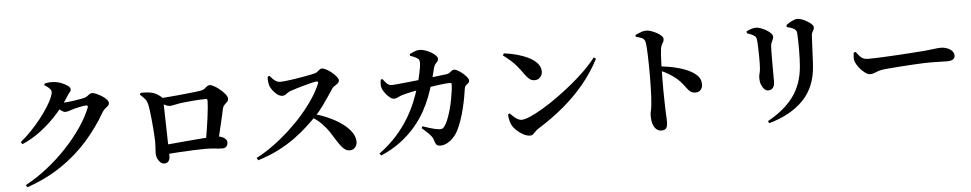

<svg xmlns="http://www.w3.org/2000/svg" viewBox="-44 -1163 8088 1599"><g transform="rotate(-5 4000.0 -363.0)"><path d="M121 42.3Q216.6 -9.2 305.2 -79.2Q393.9 -149.2 469.5 -229.7Q545.2 -310.2 602.4 -393.9Q659.6 -477.6 690.6 -556.1Q697.7 -575.2 679.2 -575.2Q671.2 -575.2 655.6 -572.7Q640 -570.2 621 -566.2Q602 -562.2 584.9 -558Q567.8 -553.8 557.2 -550.1Q541.2 -544.9 528.4 -540.7Q515.6 -536.6 500.7 -536.6Q488.3 -536.6 469.6 -550.7Q451 -564.9 430.3 -582.3L448.7 -618.3Q465.2 -616.3 475.6 -615.6Q486 -614.8 496.4 -614.8Q509.1 -614.8 534.3 -617.5Q559.5 -620.2 587.8 -624.3Q616.2 -628.4 639.8 -632.9Q663.5 -637.4 673.5 -640.5Q692.6 -647.2 707.1 -660.3Q721.6 -673.4 738.5 -673.4Q749.4 -673.4 770.9 -664.5Q792.4 -655.6 815.1 -641.5Q837.7 -627.4 853.6 -610.9Q869.5 -594.5 869.5 -579.2Q869.5 -565.4 859 -555.5Q848.4 -545.6 835.5 -535.7Q822.6 -525.8 813.4 -510.8Q740.1 -383.5 644 -275.1Q547.9 -166.7 422.4 -81.5Q296.8 3.6 133.4 61.2ZM110.4 -318.2Q158.6 -358 202.5 -403.7Q246.4 -449.5 282.8 -496Q319.3 -542.6 346.3 -584.8Q373.4 -627 388.2 -660.6Q403 -694.2 403 -713.1Q403 -727.6 387.1 -743.8Q371.1 -760 347.1 -772.9L349.7 -786.6Q364.1 -790 379.7 -792.3Q395.3 -794.6 419.6 -793.2Q453.3 -791.9 486.2 -779.8Q519.1 -767.8 541 -751.7Q562.8 -735.6 562.8 -722.5Q562.8 -706.9 554.2 -698.6Q545.5 -690.2 533.1 -670.5Q489.2 -598.5 426.1 -527.5Q363.1 -456.5 286.4 -397Q209.8 -337.5 123 -299.9Z M1646 -188.2Q1653.7 -230.2 1661.9 -280.9Q1670 -331.5 1676.4 -380.4Q1682.8 -429.4 1686.6 -468.4Q1690.3 -507.5 1690.3 -526.4Q1690.3 -541.9 1675.7 -541.9Q1656.3 -541.9 1628 -540.5Q1599.6 -539.1 1567.8 -536.4Q1536 -533.6 1507 -530.6Q1478 -527.6 1457.8 -524.9Q1434.2 -521.4 1411.2 -515.9Q1388.2 -510.4 1373.5 -510.4Q1355.2 -510.4 1329.7 -524.4Q1304.3 -538.4 1281.2 -555V-579.4Q1304.8 -581.1 1343.6 -584Q1382.5 -586.9 1427.1 -591Q1471.8 -595.1 1514.3 -599.5Q1556.8 -603.9 1590 -607.7Q1623.3 -611.6 1637.5 -614.1Q1659.3 -617.2 1671.9 -626.9Q1684.5 -636.5 1695 -645.3Q1705.5 -654.2 1719.1 -654.2Q1732.2 -654.2 1756 -641Q1779.8 -627.8 1803.8 -607.6Q1827.9 -587.4 1844.8 -565.9Q1861.7 -544.5 1861.7 -528.3Q1861.7 -513.9 1851.2 -503Q1840.6 -492.1 1828.8 -480.7Q1816.9 -469.4 1812.4 -451.5Q1807.2 -427.5 1800.1 -396.2Q1793 -364.9 1784.8 -329.4Q1776.6 -293.9 1767.5 -256.6Q1758.4 -219.4 1749.7 -183.1ZM1285.4 -36.6Q1268.9 -36.6 1254.1 -49.7Q1239.3 -62.8 1230.3 -83.2Q1221.3 -103.6 1221.3 -126.3Q1221.3 -139.7 1222.5 -155.9Q1223.7 -172.1 1224.7 -190.2Q1225.7 -208.4 1225.5 -226.3Q1225.5 -243.2 1223.6 -273Q1221.7 -302.7 1218.9 -339.3Q1216 -375.8 1212.3 -413.1Q1208.5 -450.4 1204.3 -483.1Q1200.1 -515.9 1195.1 -537Q1189.5 -563.7 1175.8 -581.7Q1162.1 -599.8 1132.4 -626L1139.6 -639.6Q1185.3 -642 1226.9 -634.2Q1268.4 -626.5 1307.8 -592.9Q1317.7 -584.5 1319.6 -577.3Q1321.6 -570 1322.6 -553.2Q1323.6 -535.4 1324.5 -498.8Q1325.4 -462.2 1326.3 -416.5Q1327.2 -370.8 1328.3 -324.3Q1329.3 -277.8 1330.3 -238.4Q1331.4 -199.1 1331.7 -177.3Q1331.9 -158.4 1332.8 -139.7Q1333.7 -120.9 1333.7 -93.8Q1333.7 -71.3 1323 -54Q1312.4 -36.6 1285.4 -36.6ZM1298.1 -189.8Q1333.9 -192.5 1381.1 -197Q1428.2 -201.4 1479.7 -205.9Q1531.1 -210.4 1580.4 -214.5Q1629.8 -218.5 1670.6 -220.8Q1711.4 -223 1737.1 -223Q1758.1 -223 1778 -216.1Q1797.8 -209.2 1811.1 -196.5Q1824.3 -183.8 1824.3 -166.3Q1824.3 -146.1 1813.3 -132.9Q1802.2 -119.7 1778.2 -119.7Q1753.6 -119.7 1715.7 -124Q1677.8 -128.4 1635.6 -128.4Q1593.6 -128.4 1537.2 -125.9Q1480.7 -123.4 1419 -119.9Q1357.2 -116.4 1298.8 -111.6Z M2055.7 -15.5Q2126.7 -52.5 2196.6 -103.1Q2266.6 -153.6 2332 -213.3Q2397.5 -272.9 2453.4 -337Q2509.2 -401 2551.9 -465.4Q2594.6 -529.8 2618.5 -588.1Q2625.9 -607.5 2607.2 -606.7Q2592.3 -605.3 2563.8 -598.4Q2535.4 -591.5 2501.8 -582.3Q2468.2 -573.1 2438 -563.7Q2407.7 -554.4 2388.9 -547.9Q2372.4 -542.8 2361.5 -534.3Q2350.6 -525.9 2340.6 -519.2Q2330.6 -512.5 2315.9 -512.5Q2294 -512.5 2272.4 -528.7Q2250.8 -544.9 2234.7 -567.3Q2218.5 -589.7 2212.5 -607.8Q2207.8 -623.5 2206.1 -642Q2204.4 -660.5 2205.3 -680.8L2221.7 -687.6Q2233.1 -673.7 2246.2 -660.3Q2259.3 -646.9 2274.1 -638.6Q2288.9 -630.3 2305.6 -630.3Q2326.5 -630.3 2357.7 -633.9Q2388.9 -637.5 2424.5 -642.8Q2460.1 -648.1 2494.7 -654.4Q2529.3 -660.6 2556.7 -666Q2584.1 -671.4 2598.2 -675Q2611.1 -678 2621.3 -686.5Q2631.4 -695 2641.1 -702.7Q2650.7 -710.3 2661.1 -710.3Q2676.6 -710.3 2699.3 -698Q2721.9 -685.6 2743.7 -667.6Q2765.4 -649.6 2779.9 -631.2Q2794.4 -612.8 2794.4 -600.7Q2794.4 -586.8 2782.4 -576.2Q2770.4 -565.6 2756.4 -557.3Q2742.5 -549 2736.2 -540.2Q2717.7 -513.6 2692.6 -475.4Q2667.4 -437.3 2636.9 -395.5Q2606.4 -353.8 2570.1 -316.4Q2535.8 -281.3 2488.6 -237.8Q2441.5 -194.2 2380 -149.3Q2318.5 -104.5 2240.6 -64.5Q2162.8 -24.6 2067.3 4.7ZM2834.2 -11.3Q2814.5 -11.3 2798.4 -21.2Q2782.3 -31.2 2767.4 -49.6Q2752.5 -68 2735.4 -93.9Q2709.5 -136.6 2682.7 -177Q2655.8 -217.4 2618 -255.2Q2580.1 -293.1 2520.2 -326.4L2536.1 -346.3Q2604.4 -329.1 2668.6 -302Q2732.7 -274.8 2784.2 -239.3Q2835.7 -203.7 2866 -162.5Q2896.4 -121.3 2896.4 -75.8Q2896.4 -53.1 2880.1 -32.2Q2863.8 -11.3 2834.2 -11.3Z M3589.9 15.1Q3566.6 15.1 3557.2 4.5Q3547.8 -6.1 3541.1 -30.8Q3536.9 -48.4 3526.6 -63.2Q3516.4 -78 3497.2 -96.8Q3478.1 -115.7 3446 -143.2L3454.6 -158.3Q3484.3 -147.9 3509.8 -139.8Q3535.3 -131.7 3554.8 -127.3Q3574.2 -122.9 3586.1 -121.8Q3605.4 -119.7 3615.2 -123.2Q3624.9 -126.8 3634.5 -139.1Q3651.6 -161.6 3665.6 -197.4Q3679.7 -233.2 3691.3 -274.8Q3702.8 -316.4 3710.7 -357.4Q3718.6 -398.4 3722.9 -432.2Q3727.2 -466.1 3727.2 -485.1Q3727.2 -497.6 3715.9 -497.6Q3694.6 -497.6 3665.5 -494.7Q3636.5 -491.9 3604.9 -487.4Q3573.3 -482.9 3542.4 -478.1Q3511.6 -473.4 3485.5 -468.9Q3468.5 -466.4 3445.3 -462.4Q3422.1 -458.3 3397.5 -452.9Q3372.8 -447.5 3350.4 -442.5Q3328 -437.5 3312.7 -432.6Q3290.4 -426.1 3273.7 -416.8Q3256.9 -407.5 3238.6 -407.5Q3222.9 -407.5 3203.3 -423.1Q3183.7 -438.8 3167.6 -460.5Q3151.5 -482.2 3144.8 -499.2Q3137.6 -517.3 3138.1 -535.5Q3138.6 -553.7 3142.2 -575.5L3156.2 -579Q3172.9 -556.4 3189.4 -539.5Q3205.9 -522.6 3231.5 -522.6Q3243.1 -522.6 3272.3 -525.3Q3301.5 -528.1 3342.7 -532.2Q3383.9 -536.2 3431.3 -541.6Q3478.7 -547 3526.5 -552.6Q3574.3 -558.3 3617.8 -563.8Q3661.3 -569.3 3693 -572.7Q3707 -574.7 3717.3 -582.3Q3727.6 -589.8 3737.1 -597.4Q3746.6 -605 3757.2 -605Q3769.1 -605 3788.5 -594.2Q3807.9 -583.5 3827.5 -567Q3847.1 -550.6 3860.8 -533.6Q3874.5 -516.5 3874.5 -504Q3874.5 -490.6 3865.5 -483.3Q3856.5 -476 3846.1 -467Q3835.7 -458 3833 -439.2Q3828.4 -406.2 3820.6 -363.7Q3812.8 -321.2 3801.2 -274.3Q3789.7 -227.4 3774 -181.1Q3758.3 -134.9 3737.5 -94.4Q3723.6 -66.5 3699.9 -41.2Q3676.3 -15.9 3648 -0.4Q3619.7 15.1 3589.9 15.1ZM3078.3 37.2Q3164.6 -27.1 3225.3 -95.2Q3286 -163.4 3327.1 -231.8Q3368.2 -300.2 3395.1 -366.1Q3422 -431.9 3439.4 -491.6Q3446.6 -513.8 3453.4 -541.3Q3460.2 -568.8 3466.2 -596.2Q3472.1 -623.7 3475.9 -647.3Q3479.6 -670.9 3479.6 -684.6Q3479.9 -700.8 3476.7 -709.2Q3473.6 -717.6 3463.5 -723.8Q3450.5 -732.9 3434.4 -739.9Q3418.3 -746.9 3402.4 -752.3L3401.7 -766.8Q3419.6 -775.4 3442.5 -784.8Q3465.5 -794.2 3486.2 -794Q3507 -794 3532.2 -785.2Q3557.4 -776.4 3580.2 -763.4Q3602.9 -750.4 3617.4 -735.6Q3631.9 -720.8 3631.9 -708.4Q3631.9 -692.8 3624.3 -684.4Q3616.8 -676 3607.7 -666Q3598.7 -656.1 3592.7 -635.1Q3589 -619.3 3583.3 -596.4Q3577.5 -573.5 3570.1 -545.6Q3562.6 -517.8 3552.5 -486.2Q3540.9 -447.8 3520.8 -394.5Q3500.6 -341.3 3467.4 -280.9Q3434.2 -220.5 3383.6 -159.6Q3332.9 -98.7 3261.2 -43.4Q3189.4 11.9 3091.2 54.6Z M4342.1 -2.8Q4313.9 -2.8 4283.6 -19.4Q4253.2 -36 4229.3 -59.1Q4205.4 -82.2 4194.7 -101.7Q4185.5 -119.3 4179.3 -145.6Q4173 -171.8 4173.2 -193L4187 -201.8Q4198.9 -190.3 4214 -175.6Q4229.2 -160.8 4246.9 -150.3Q4264.6 -139.9 4282.5 -139.9Q4309.4 -139.9 4356.8 -160.6Q4404.1 -181.3 4464.4 -217.3Q4524.7 -253.3 4590 -300Q4655.3 -346.6 4718.7 -398.8Q4782.2 -451 4835.6 -504.1Q4889 -557.2 4924.8 -604.9L4943.2 -592.5Q4886.6 -483.2 4807.5 -387.7Q4728.4 -292.3 4630.1 -209.7Q4531.8 -127.2 4416 -55.7Q4400.3 -45.9 4389 -33.6Q4377.8 -21.4 4367.5 -12.1Q4357.2 -2.8 4342.1 -2.8ZM4419.2 -459.1Q4394.7 -459.1 4377.6 -472.5Q4360.4 -485.8 4341.1 -512.2Q4323.1 -536.8 4307.9 -557.1Q4292.7 -577.4 4275.2 -597.2Q4257.8 -617 4233.5 -638.7Q4209.3 -660.5 4172.9 -687.5L4182.5 -703.9Q4233.9 -698 4287.2 -683.8Q4340.5 -669.6 4385.2 -647.7Q4429.9 -625.8 4457.1 -595.2Q4484.3 -564.6 4484.3 -525.7Q4484.3 -498.9 4466.3 -479Q4448.2 -459.1 4419.2 -459.1Z M5435.4 50.8Q5409.6 50.8 5391.6 34.1Q5373.6 17.4 5364.3 -11.4Q5355.1 -40.2 5355.1 -77Q5355.1 -97.1 5360.1 -117.5Q5365.1 -138 5368.8 -170.9Q5371.8 -198.9 5373.7 -235.7Q5375.6 -272.4 5376.4 -311.1Q5377.3 -349.7 5377.6 -383.8Q5378 -417.8 5378 -440.1Q5378 -471.5 5377.3 -508.4Q5376.6 -545.3 5375.5 -581.2Q5374.4 -617.1 5372.4 -646.9Q5370.4 -676.7 5367 -693.5Q5362.3 -718.7 5341 -729Q5319.6 -739.3 5289 -745.5L5288 -761.2Q5309.6 -771.2 5333.3 -780.4Q5357 -789.5 5378.7 -789.5Q5397.3 -789.5 5421.1 -781.5Q5444.9 -773.4 5467.4 -761Q5489.8 -748.7 5504 -734.5Q5518.3 -720.4 5518.3 -708.1Q5518.3 -693.5 5512.5 -683.4Q5506.6 -673.3 5500.3 -662.1Q5494 -651 5490.5 -632.1Q5487.5 -609.9 5485.3 -581.1Q5483.1 -552.4 5482.2 -519.3Q5481.3 -486.2 5480.6 -451.5Q5479.9 -410.8 5479.4 -367Q5478.9 -323.2 5479.2 -279.3Q5479.6 -235.4 5480.6 -195.1Q5481.5 -154.9 5482.2 -121.1Q5483.7 -82.8 5485.1 -57.6Q5486.4 -32.5 5486.4 -22.1Q5486.4 16.9 5475.6 33.8Q5464.7 50.8 5435.4 50.8ZM5745.6 -239.9Q5721.8 -239.9 5707 -249.5Q5692.2 -259.1 5679 -276.4Q5665.9 -293.6 5648 -316.8Q5630.1 -340 5601.4 -366.1Q5574.8 -388.5 5541.4 -409.3Q5508 -430.1 5458.3 -451.3V-483.1Q5540.5 -476.5 5613.5 -456.9Q5686.5 -437.3 5731.4 -410.3Q5764.3 -390.7 5784.2 -366Q5804.1 -341.2 5804.1 -301.1Q5804.1 -276.8 5788.7 -258.3Q5773.4 -239.9 5745.6 -239.9Z M6324.3 49.9Q6466.5 -27.8 6542 -131.4Q6617.5 -235 6629.2 -383Q6631.9 -410.9 6633 -447.9Q6634.2 -484.9 6634.3 -523.1Q6634.5 -561.3 6633.6 -594.9Q6632.7 -628.5 6631.5 -649.6Q6630.5 -667.2 6626.7 -677Q6623 -686.7 6609 -695.2Q6597.6 -702.1 6581.8 -707.5Q6566.1 -712.9 6549 -717.6L6548 -734.2Q6568.6 -749.4 6595.9 -763.3Q6623.2 -777.1 6642.2 -777.1Q6658.4 -777.1 6680.2 -769Q6702.1 -761 6723.5 -748.1Q6745 -735.2 6759.1 -721.5Q6773.2 -707.7 6773.2 -696.6Q6773.2 -683.7 6768.1 -674.3Q6763 -664.8 6757.5 -655Q6752.1 -645.2 6751.1 -629.6Q6750.1 -608.4 6748.3 -575.8Q6746.6 -543.2 6744.9 -507.4Q6743.1 -471.6 6741.8 -439Q6740.4 -406.3 6738.7 -383.3Q6728.8 -204 6624.5 -94.5Q6520.3 15.1 6334.7 67.8ZM6349.1 -204.5Q6332.8 -204.5 6317.5 -219.1Q6302.3 -233.8 6292.9 -258.6Q6283.6 -283.4 6283.6 -312.7Q6283.6 -332 6290.7 -358.2Q6297.9 -384.5 6298.2 -435.6Q6298.4 -460.8 6298.2 -499Q6297.9 -537.1 6296.5 -574.5Q6295.2 -611.9 6292.4 -631.8Q6290.7 -647.2 6286.4 -655.2Q6282 -663.2 6270.5 -669.4Q6260 -676.5 6244.8 -682.8Q6229.7 -689 6213.2 -694.7L6212.9 -711.3Q6231.3 -720.1 6252.3 -727.1Q6273.4 -734.1 6292.6 -734.1Q6309.2 -734.1 6332 -725.8Q6354.8 -717.5 6377.1 -704.6Q6399.5 -691.6 6414 -676.7Q6428.6 -661.9 6428.6 -648.1Q6428.6 -634.9 6423.3 -623.9Q6418 -612.9 6412.3 -600.1Q6406.5 -587.4 6405.2 -566.4Q6404.2 -553.4 6403.7 -526.8Q6403.2 -500.1 6403.2 -465.9Q6403.2 -431.7 6403.2 -396.3Q6403.2 -360.9 6403.3 -330.2Q6403.5 -299.5 6403.5 -278.8Q6403.5 -239.5 6389 -222Q6374.6 -204.5 6349.1 -204.5Z M7207.4 -265.5Q7187.6 -265.5 7163.3 -283.7Q7138.9 -301.9 7118.1 -328.2Q7097.3 -354.6 7087.6 -378.8Q7081.2 -396.2 7081.9 -416.6Q7082.7 -436.9 7085.1 -455L7102 -460.6Q7116.8 -440.9 7129.6 -425.9Q7142.4 -410.9 7159.3 -402.5Q7176.2 -394.1 7202.2 -394.1Q7229 -394.1 7269.7 -395.6Q7310.3 -397.1 7357.9 -399.4Q7405.5 -401.6 7454.2 -404.6Q7502.9 -407.6 7546.8 -410.6Q7590.6 -413.6 7623.5 -416.1Q7656.5 -418.6 7671.6 -419.4Q7721.6 -423.8 7755.7 -428.7Q7789.9 -433.5 7808.2 -433.5Q7838.5 -433.5 7863.9 -423.8Q7889.3 -414.1 7904.8 -397.6Q7920.3 -381.1 7920.3 -359.1Q7920.3 -337.5 7903 -326.9Q7885.7 -316.4 7853.9 -316.4Q7824.6 -316.4 7793.1 -317.8Q7761.7 -319.2 7708.5 -319.2Q7685.7 -319.2 7648.3 -317.7Q7610.9 -316.2 7565.7 -313.5Q7520.6 -310.9 7476 -307.8Q7431.5 -304.6 7393.3 -301.6Q7355.1 -298.6 7332.4 -296.4Q7296.4 -292.6 7276.1 -285.3Q7255.7 -278.1 7241 -271.8Q7226.2 -265.5 7207.4 -265.5Z"/></g></svg>

Font: Noto Serif KR ExtraLight
Style: Regular
Weight: 200
Designer: Ryoko NISHIZUKA 西塚涼子 (kana & ideographs); Frank Grießhammer (Latin, Greek & Cyrillic); Wenlong ZHANG 张文龙 (bopomofo); San
Foundry: Adobe
Version: Version 2.002-H1;hotconv 1.1.0;makeotfexe 2.6.0